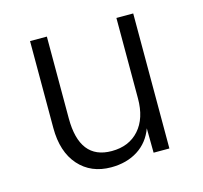

<svg xmlns="http://www.w3.org/2000/svg" viewBox="-84 -623 769 728"><g transform="rotate(-15 300.0 -259.0)"><path d="M267 12Q188 12 140.5 -41.5Q93 -95 93 -189V-530H159V-209Q159 -47 285 -47Q353 -47 392.5 -91.5Q432 -136 432 -214V-530H498V0H436L435 -96Q416 -44 372 -16Q328 12 267 12Z"/></g></svg>

Font: Geist Mono Light
Style: Regular
Weight: 300
Monospace: yes
Designer: Basement.studio, Andrés Briganti, Mateo Zaragoza
Foundry: Basement.studio, Vercel, Andrés Briganti, Guido Ferreyra, Mateo Zaragoza
Version: Version 1.500; ttfautohint (v1.8.4.7-5d5b)